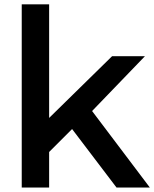

<svg xmlns="http://www.w3.org/2000/svg" viewBox="-20 -844 694 864"><path d="M201.1 -160V0H77.8V-824.4H201.1V-313.3L484.4 -591.1H632.2L394.4 -344.4L654.4 0H504.4L304.4 -263.3Z"/></svg>

Font: Paperlogy 6 SemiBold
Style: Regular
Weight: 600
Designer: redesigned by Lee Juim, glyphs from Gmarket Sans & Montserrat
Foundry: PT&
Version: Version 1.001